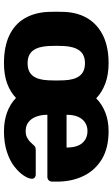

<svg xmlns="http://www.w3.org/2000/svg" viewBox="185 -756 580 991"><g transform="rotate(90 475.5 -260.0)"><path d="M306 10Q221 10 163.5 -17Q106 -44 75.5 -94.5Q45 -145 41 -215Q40 -235 40 -260.5Q40 -286 41 -305Q45 -376 77 -426Q109 -476 166.5 -503Q224 -530 306 -530Q365 -530 410.5 -513Q456 -496 487 -466Q517 -496 560 -513Q603 -530 656 -530Q744 -530 801.5 -495Q859 -460 888 -400Q917 -340 917 -263V-239Q917 -228 910 -221Q903 -214 892 -214H572V-207Q573 -178 582.5 -154Q592 -130 610.5 -116Q629 -102 656 -102Q675 -102 688 -108.5Q701 -115 710 -123.5Q719 -132 724 -138Q733 -149 738.5 -151.5Q744 -154 756 -154H880Q890 -154 896.5 -148Q903 -142 902 -132Q901 -115 885 -91Q869 -67 839 -43.5Q809 -20 763 -5Q717 10 657 10Q603 10 559.5 -6Q516 -22 485 -52Q455 -23 410.5 -6.5Q366 10 306 10ZM306 -112Q350 -112 371 -139Q392 -166 394 -220Q395 -235 395 -260Q395 -285 394 -300Q392 -353 371 -380.5Q350 -408 306 -408Q262 -408 241 -380.5Q220 -353 217 -300Q216 -285 216 -260Q216 -235 217 -220Q220 -166 241 -139Q262 -112 306 -112ZM572 -313H741V-315Q741 -348 731.5 -371.5Q722 -395 702.5 -408Q683 -421 656 -421Q630 -421 611 -408Q592 -395 582 -371.5Q572 -348 572 -315Z"/></g></svg>

Font: DVN-Rubik
Style: Bold
Weight: 700
Designer: Hubert and Fischer
Foundry: Hubert & Fischer
Version: Version 2.102